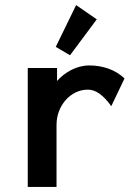

<svg xmlns="http://www.w3.org/2000/svg" viewBox="-20 -734 540 754"><path d="M89 0H202V-244C202 -319 257 -382 325 -382C355 -382 385 -362 417 -317L469 -426C432 -461 383 -477 330 -477C281 -477 234 -450 204 -416V-467H89ZM199 -550 255 -517 360 -658 279 -714Z"/></svg>

Font: Inconsolata
Style: Bold
Weight: 700
Monospace: yes
Designer: Raph Levien, Kirill Tkachev(cyreal.org)
Foundry: Raph Levien, Kirill Tkachev(cyreal.org)
Version: Version 1.014